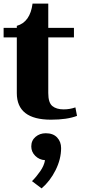

<svg xmlns="http://www.w3.org/2000/svg" viewBox="-22 -652 469 1062"><path d="M260 10Q71 10 71 -137V-445H-2V-498H71V-509Q145 -530 158 -632H245V-498H387V-445H245V-137Q245 -84 267.5 -65.5Q290 -47 330 -47Q364 -47 395 -58L404 -11Q349 10 260 10ZM316 167Q316 228 285.5 289Q255 350 208 390L155 350Q180 325 201 294.5Q222 264 227 234Q195 232 173 210Q151 188 151 158Q151 125 174.5 105Q198 85 231 85Q272 85 294 108.5Q316 132 316 167Z"/></svg>

Font: Trirong ExtraBold
Style: Regular
Weight: 800
Designer: Katatrad Team
Foundry: CadsonDemak
Version: Version 1.001